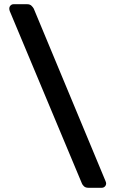

<svg xmlns="http://www.w3.org/2000/svg" viewBox="-20 -806 547 910"><path d="M399 84Q385 84 377.5 76.5Q370 69 368 63L26 -754Q24 -761 24 -765Q24 -774 30 -780Q36 -786 44 -786H109Q122 -786 129.5 -778.5Q137 -771 140 -765L480 52Q483 59 483 63Q483 72 477 78Q471 84 462 84Z"/></svg>

Font: Rubik Medium
Style: Regular
Weight: 500
Designer: Hubert and Fischer
Foundry: Hubert and Fischer
Version: Version 2.300; ttfautohint (v1.8.4.7-5d5b);gftools[0.9.30]